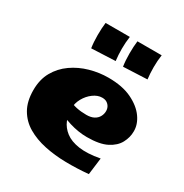

<svg xmlns="http://www.w3.org/2000/svg" viewBox="-160 -807 901 940"><g transform="rotate(30 290.5 -336.5)"><path d="M468 2Q404 8 340.5 7Q277 6 220.5 -6Q164 -18 120.5 -43.5Q77 -69 52 -112Q27 -155 27 -219Q27 -279 52 -323Q77 -367 119 -396.5Q161 -426 212.5 -440.5Q264 -455 316 -455Q395 -455 448 -429.5Q501 -404 528 -366Q555 -328 554 -288Q554 -255 537 -223Q520 -191 480 -170.5Q440 -150 369 -150Q344 -150 319 -154Q294 -158 269.5 -165.5Q245 -173 222 -183.5Q199 -194 179 -207L208 -266Q230 -254 255.5 -248.5Q281 -243 312 -243Q337 -243 353.5 -251.5Q370 -260 378.5 -275Q387 -290 387 -307Q387 -320 381.5 -330.5Q376 -341 365.5 -348Q355 -355 338 -355Q313 -355 288.5 -337Q264 -319 248.5 -291Q233 -263 233 -232Q233 -199 245.5 -168.5Q258 -138 286.5 -116Q315 -94 362.5 -87Q410 -80 480 -93ZM170 -537Q165 -569 165 -609Q165 -649 169 -680H306Q301 -646 301 -610.5Q301 -575 305 -543ZM350 -537Q345 -569 345 -609Q345 -649 349 -680H486Q481 -646 481 -610.5Q481 -575 485 -543Z"/></g></svg>

Font: Marhey Light
Style: Bold
Weight: 700
Version: Version 1.000